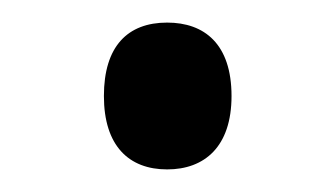

<svg xmlns="http://www.w3.org/2000/svg" viewBox="-20 -136 297 170"><path d="M72 -51C72 -7 94 14 128 14C161 14 185 -6 185 -51C185 -97 161 -116 128 -116C93 -116 72 -95 72 -51Z"/></svg>

Font: Noto Sans Bengali Condensed
Style: Regular
Weight: 400
Width: 3
Designer: Jelle Bosma - Monotype Design Team
Foundry: Monotype Imaging Inc.
Version: Version 2.003